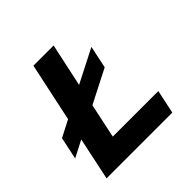

<svg xmlns="http://www.w3.org/2000/svg" viewBox="-172 -822 976 976"><g transform="rotate(-45 316.0 -334.0)"><path d="M58 0 106.8 -230.9 16.7 -184.4 42.2 -304.6 132.3 -351.1 200 -668H345.2L295.1 -434.7L476 -527L450.5 -406L269.9 -313.7L230.4 -127.7H557.8L530.6 0Z"/></g></svg>

Font: Atkinson Hyperlegible Mono ExtraLight
Style: Italic
Weight: 200
Italic angle: -12°
Monospace: yes
Designer: Elliott Scott, Megan Eiswerth, Linus Boman, Theodore Petrosky, Letters from Sweden
Foundry: Applied Design Works, Letters from Sweden
Version: Version 2.001